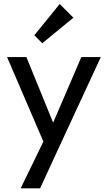

<svg xmlns="http://www.w3.org/2000/svg" viewBox="-20 -768 554 986"><path d="M222 3.8 16.2 -475H115.5L268.5 -100H236.5L397.8 -475H497.8L276 3.8ZM86.2 199 225.5 -87.8 276 3.8 186 199ZM197 -546 156.2 -586.8 286.5 -747.5 357 -677Z"/></svg>

Font: Outfit Thin
Style: Regular
Weight: 100
Designer: Rodrigo Fuenzalida
Foundry: fragTYPE
Version: Version 1.100;gftools[0.9.27]